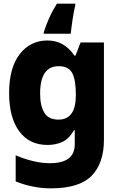

<svg xmlns="http://www.w3.org/2000/svg" viewBox="-20 -785 640 1053"><path d="M550 -18V-552H422L394 -480H388Q332 -563 241 -563Q146 -563 88 -488Q30 -413 30 -274Q30 -141 85 -65.5Q140 10 241 10Q284 10 320.5 -6Q357 -22 386 -71H390V7Q390 110 254 110Q169 110 66 67V210Q161 248 260 248Q415 248 482.5 179Q550 110 550 -18ZM301 -129Q246 -129 223 -167Q200 -205 200 -272Q200 -422 302 -422Q356 -422 376 -384.5Q396 -347 396 -266V-263Q396 -129 301 -129ZM220 -600H368Q371 -631 378 -677.5Q385 -724 393 -758V-765H292Q267 -725 249.5 -685.5Q232 -646 220 -608Z"/></svg>

Font: Noto Sans Mono Extra
Style: Regular
Weight: 800
Designer: Monotype Design Team
Foundry: Monotype Imaging Inc.
Version: Version 1.900